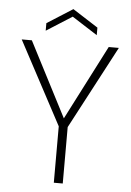

<svg xmlns="http://www.w3.org/2000/svg" viewBox="-59 -920 659 963"><g transform="rotate(5 270.5 -438.0)"><path d="M515 -702 294 -284V0H249V-284L26 -702H77L271 -326L464 -702ZM271 -838 142 -756V-794L271 -876L399 -794V-756Z"/></g></svg>

Font: Fz Poppins ExtLt
Style: Regular
Weight: 200
Designer: Ninad Kale (Devanagari), Jonny Pinhorn (Latin)
Foundry: Indian Type Foundry
Version: Vit hóa bi Vntype.Com & FontZin.Com